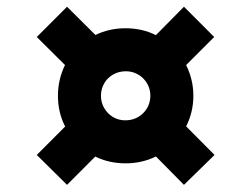

<svg xmlns="http://www.w3.org/2000/svg" viewBox="-20 -628 730 558"><path d="M86.9 -177.7 169.4 -260.3Q148.4 -300.8 148.4 -349.6Q148.4 -397 168.9 -439L86.9 -520.5L174.8 -608.4L257.3 -526.4Q297.9 -545.9 344.7 -545.9Q393.1 -545.9 433.1 -525.9L514.6 -608.4L602.5 -520.5L521 -439Q542 -396 542 -349.6Q542 -302.7 521 -260.7L603.5 -177.7L514.6 -90.8L433.1 -173.3Q393.1 -153.3 344.7 -153.3Q297.4 -153.3 256.8 -172.9L174.8 -90.8ZM417 -349.6Q417 -369.1 407.5 -385.5Q397.9 -401.9 381.6 -411.4Q365.2 -420.9 345.7 -420.9Q325.7 -420.9 309.1 -411.6Q292.5 -402.3 283 -386Q273.4 -369.6 273.4 -349.6Q273.4 -330.1 283 -313.7Q292.5 -297.4 308.6 -287.8Q324.7 -278.3 343.8 -278.3Q374.5 -278.3 395.5 -298.6Q416.5 -318.8 417 -349.6Z"/></svg>

Font: Wanted Sans Black
Style: Regular
Weight: 900
Designer: Original Design by Kil Hyung-jin and Kang Hanbin, Wanted Lab, Inc; Hangeul from Source Han Sans by Jang Soo-young and Ka
Foundry: Wanted Lab, Inc.
Version: Version 1.003